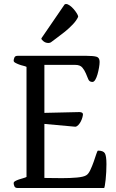

<svg xmlns="http://www.w3.org/2000/svg" viewBox="-20 -936 576 956"><path d="M48 -24Q48 -30 56 -34.5Q64 -39 74.5 -42.5Q85 -46 96 -49Q107 -52 112 -55V-603Q107 -606 96 -608.5Q85 -611 74.5 -615Q64 -619 56 -623.5Q48 -628 48 -634Q48 -640 51.5 -649Q55 -658 67 -658H412Q445 -658 460.5 -653.5Q476 -649 476 -628Q476 -616 473 -599Q470 -582 465.5 -566Q461 -550 454.5 -539Q448 -528 440 -528Q425 -528 419.5 -541.5Q414 -555 407.5 -570.5Q401 -586 390 -599.5Q379 -613 354 -613H201V-374L376 -378Q393 -377 393 -367Q393 -361 390 -350.5Q387 -340 382 -330.5Q377 -321 370 -313.5Q363 -306 355 -305L201 -319V-50Q216 -50 241 -49.5Q266 -49 289 -49Q330 -49 363 -52Q396 -55 409 -63Q420 -69 429.5 -89Q439 -109 446.5 -130.5Q454 -152 459.5 -169Q465 -186 468 -186Q494 -186 502 -173Q510 -160 510 -119Q510 -101 509 -80Q508 -59 506 -41.5Q504 -24 502 -12Q500 0 498 0H67Q55 0 51.5 -9Q48 -18 48 -24ZM221 -722Q207 -722 196.5 -730.5Q186 -739 186 -744V-745L299 -910Q302 -916 309 -916Q317 -916 327.5 -908.5Q338 -901 347 -890.5Q356 -880 362.5 -869.5Q369 -859 369 -854V-852Q361 -834 342.5 -814.5Q324 -795 303 -778Q282 -761 262.5 -747Q243 -733 233 -725Q227 -722 221 -722Z"/></svg>

Font: Asar
Style: Regular
Weight: 400
Designer: Eben Sorkin
Foundry: Eben Sorkin, Pria Ravichandran
Version: Version 1.003; ttfautohint (v1.3) -l 8 -r 50 -G 0 -x 0 -H 45